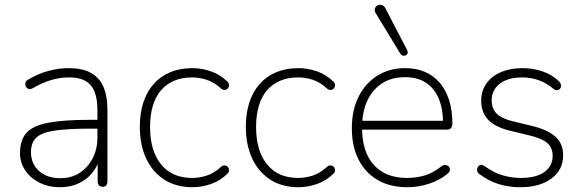

<svg xmlns="http://www.w3.org/2000/svg" viewBox="-20 -778 2442 806"><path d="M231 8Q184 8 146 -11Q108 -30 86 -62.5Q64 -95 64 -135Q64 -189 90.5 -219.5Q117 -250 181.5 -262.5Q246 -275 359 -275H400V-238H361Q262 -238 207.5 -229.5Q153 -221 131.5 -199.5Q110 -178 110 -139Q110 -91 143.5 -60.5Q177 -30 234 -30Q280 -30 314.5 -52.5Q349 -75 369 -113.5Q389 -152 389 -201V-315Q389 -387 361 -420Q333 -453 271 -453Q231 -453 194.5 -442Q158 -431 118 -408Q109 -403 102.5 -404Q96 -405 92 -409.5Q88 -414 86.5 -420.5Q85 -427 87.5 -433Q90 -439 97 -443Q138 -468 182 -480Q226 -492 269 -492Q324 -492 360 -473Q396 -454 413.5 -415Q431 -376 431 -315V-16Q431 -6 426 0Q421 6 411 6Q401 6 395.5 0Q390 -6 390 -16V-121H401Q391 -81 367 -52Q343 -23 308.5 -7.5Q274 8 231 8Z M788 8Q719 8 669.5 -24Q620 -56 593.5 -113Q567 -170 567 -246Q567 -303 582 -348.5Q597 -394 625.5 -426Q654 -458 695 -475Q736 -492 788 -492Q826 -492 865.5 -478.5Q905 -465 936 -434Q941 -429 941.5 -423Q942 -417 939.5 -411.5Q937 -406 932 -403Q927 -400 920 -400.5Q913 -401 906 -408Q877 -434 846.5 -443.5Q816 -453 787 -453Q744 -453 711 -439Q678 -425 655.5 -398.5Q633 -372 621.5 -333.5Q610 -295 610 -245Q610 -145 656 -88Q702 -31 787 -31Q816 -31 846.5 -40.5Q877 -50 906 -76Q913 -83 920 -83.5Q927 -84 932 -81Q937 -78 939.5 -72.5Q942 -67 941.5 -61Q941 -55 936 -50Q905 -19 865.5 -5.5Q826 8 788 8Z M1233 8Q1164 8 1114.5 -24Q1065 -56 1038.5 -113Q1012 -170 1012 -246Q1012 -303 1027 -348.5Q1042 -394 1070.5 -426Q1099 -458 1140 -475Q1181 -492 1233 -492Q1271 -492 1310.5 -478.5Q1350 -465 1381 -434Q1386 -429 1386.5 -423Q1387 -417 1384.5 -411.5Q1382 -406 1377 -403Q1372 -400 1365 -400.5Q1358 -401 1351 -408Q1322 -434 1291.5 -443.5Q1261 -453 1232 -453Q1189 -453 1156 -439Q1123 -425 1100.5 -398.5Q1078 -372 1066.5 -333.5Q1055 -295 1055 -245Q1055 -145 1101 -88Q1147 -31 1232 -31Q1261 -31 1291.5 -40.5Q1322 -50 1351 -76Q1358 -83 1365 -83.5Q1372 -84 1377 -81Q1382 -78 1384.5 -72.5Q1387 -67 1386.5 -61Q1386 -55 1381 -50Q1350 -19 1310.5 -5.5Q1271 8 1233 8Z M1690 8Q1618 8 1566 -22Q1514 -52 1485.5 -107.5Q1457 -163 1457 -240Q1457 -316 1485.5 -372.5Q1514 -429 1564.5 -460.5Q1615 -492 1681 -492Q1728 -492 1764.5 -476Q1801 -460 1826.5 -430Q1852 -400 1865.5 -357Q1879 -314 1879 -260Q1879 -247 1873.5 -240.5Q1868 -234 1857 -234H1484V-271H1857L1840 -259Q1840 -320 1822 -363.5Q1804 -407 1768.5 -430.5Q1733 -454 1680 -454Q1622 -454 1581.5 -426.5Q1541 -399 1520.5 -352Q1500 -305 1500 -245V-240Q1500 -140 1549.5 -85.5Q1599 -31 1688 -31Q1728 -31 1763 -41.5Q1798 -52 1832 -79Q1839 -85 1846.5 -85.5Q1854 -86 1859.5 -82.5Q1865 -79 1867.5 -73.5Q1870 -68 1868 -61Q1866 -54 1858 -48Q1827 -22 1782 -7Q1737 8 1690 8ZM1661 -552 1557 -723Q1552 -731 1553 -738.5Q1554 -746 1559 -751Q1564 -756 1571 -757.5Q1578 -759 1585.5 -756Q1593 -753 1598 -743L1689 -568Q1693 -560 1691 -554Q1689 -548 1683 -545.5Q1677 -543 1671 -544.5Q1665 -546 1661 -552Z M2163 8Q2117 8 2074 -5Q2031 -18 1990 -49Q1985 -53 1983.5 -59Q1982 -65 1983.5 -71Q1985 -77 1989.5 -81.5Q1994 -86 2000.5 -86Q2007 -86 2014 -81Q2052 -53 2090 -42Q2128 -31 2166 -31Q2231 -31 2265.5 -56Q2300 -81 2300 -124Q2300 -158 2277.5 -177.5Q2255 -197 2205 -209L2122 -229Q2059 -244 2029.5 -275Q2000 -306 2000 -355Q2000 -396 2021.5 -427Q2043 -458 2082.5 -475Q2122 -492 2174 -492Q2218 -492 2258.5 -478Q2299 -464 2327 -436Q2333 -430 2334.5 -423.5Q2336 -417 2334 -411Q2332 -405 2327 -402Q2322 -399 2315.5 -399.5Q2309 -400 2302 -406Q2274 -430 2241 -441.5Q2208 -453 2173 -453Q2112 -453 2078 -426.5Q2044 -400 2044 -356Q2044 -322 2065 -301Q2086 -280 2132 -269L2215 -249Q2280 -233 2312 -204Q2344 -175 2344 -126Q2344 -65 2295 -28.5Q2246 8 2163 8Z"/></svg>

Font: Nunito ExtraLight
Style: Regular
Weight: 200
Designer: Vernon Adams
Foundry: Vernon Adams
Version: Version 3.602